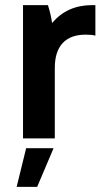

<svg xmlns="http://www.w3.org/2000/svg" viewBox="-20 -540 414 749"><path d="M69.8 0V-520H167Q179.2 -481 183.1 -450.2Q242.2 -520 338.9 -520H352.1V-400.9Q340.3 -404.8 314 -404.8Q254.9 -404.8 224.4 -371.8Q193.8 -338.9 193.8 -274.9V0ZM44.9 189 82 38.1H189L125 189Z"/></svg>

Font: Fixel Text SemiBold
Style: Regular
Weight: 600
Width: 4
Designer: AlfaBravo + MacPaw
Foundry: Kyrylo Tkachov, Marchela Mozhyna, Serhii Makarenko, Maria Weinstein, Zakhar Kryvoshyya
Version: Version 1.211